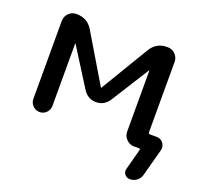

<svg xmlns="http://www.w3.org/2000/svg" viewBox="-119 -656 1005 953"><g transform="rotate(20 383.5 -180.0)"><path d="M72 -51V-463Q72 -486 88.5 -503Q105 -520 128 -520H131Q188 -520 217 -471L368 -218Q368 -217 369 -217L370 -218L522 -471Q551 -520 607 -520H612Q635 -520 651.5 -503Q668 -486 668 -463V-91Q668 -83 677 -83H712Q734 -83 746.5 -66Q759 -49 754 -28L715 117Q710 136 694 148Q678 160 658 160Q641 160 630.5 147Q620 134 625 117L654 8Q656 0 648 0H622Q599 0 582 -17Q565 -34 565 -57V-379L564 -380H563L437 -180Q412 -142 369 -142Q326 -142 301 -180L175 -380H174L173 -379V-51Q173 -30 158.5 -15Q144 0 123 0Q102 0 87 -15Q72 -30 72 -51Z"/></g></svg>

Font: Rounded Mplus 1c Medium
Style: Regular
Weight: 500
Version: Version 1.059.20150529